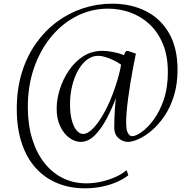

<svg xmlns="http://www.w3.org/2000/svg" viewBox="-20 -772 1046 1042"><path d="M71 -181Q71 -287.5 98.2 -376.8Q125.5 -466 174.5 -535.5Q223.5 -605 288.5 -653.2Q353.5 -701.5 430 -726.8Q506.5 -752 588.5 -752Q691.5 -752 771.8 -711.5Q852 -671 897.8 -591.2Q943.5 -511.5 943.5 -393.5Q943.5 -314.5 923.8 -251.5Q904 -188.5 872.2 -141.8Q840.5 -95 803.8 -64Q767 -33 732.8 -17.5Q698.5 -2 674.5 -2Q647.5 -2 624.8 -20.8Q602 -39.5 600 -74Q599.5 -88 601 -132.5Q602.5 -177 608.5 -239Q587 -181 558 -126.5Q529 -72 493.8 -37Q458.5 -2 417.5 -2Q386.5 -2 356.5 -23.8Q326.5 -45.5 307 -86Q287.5 -126.5 287.5 -182.5Q287.5 -231.5 304.2 -286Q321 -340.5 353 -388.2Q385 -436 431 -466Q477 -496 536 -496Q561 -496 593.2 -490Q625.5 -484 653 -472.5Q658 -487 662 -491.8Q666 -496.5 672.5 -495.5Q674 -495.5 677 -494.5Q680 -493.5 689.2 -490.5Q698.5 -487.5 717.5 -481Q710.5 -447.5 702.8 -407Q695 -366.5 688 -323.8Q681 -281 675.5 -239.5Q670 -198 667 -162.5Q661 -85 670.2 -59Q679.5 -33 697.5 -33Q717 -33 749.2 -55.8Q781.5 -78.5 814 -122.5Q846.5 -166.5 868.8 -231.2Q891 -296 891 -380Q891 -468.5 864 -533.5Q837 -598.5 791 -641Q745 -683.5 687 -704.2Q629 -725 566.5 -725Q477 -725 398 -685.5Q319 -646 259 -574Q199 -502 165 -404.5Q131 -307 131 -191Q131 -97 154 -20.8Q177 55.5 219.2 110Q261.5 164.5 319.8 193.8Q378 223 448.5 223Q489.5 223 530.2 213.8Q571 204.5 606.8 188.5Q642.5 172.5 667 151.5L676.5 179Q652 199 615.2 215.2Q578.5 231.5 534 240.8Q489.5 250 440.5 250Q358.5 250 290.8 222Q223 194 173.8 139.5Q124.5 85 97.8 4.5Q71 -76 71 -181ZM360 -205.5Q360 -156.5 369.5 -120.5Q379 -84.5 395.2 -64.8Q411.5 -45 431 -45Q456.5 -45 487.2 -77.2Q518 -109.5 548.8 -166.5Q579.5 -223.5 604.5 -297.5Q611.5 -318 617.8 -339Q624 -360 629 -380.8Q634 -401.5 637 -421Q621.5 -432.5 599.5 -443.5Q577.5 -454.5 554.5 -461.8Q531.5 -469 512 -469Q480 -469 452.5 -448.2Q425 -427.5 404.2 -391Q383.5 -354.5 371.8 -307Q360 -259.5 360 -205.5Z"/></svg>

Font: Merriweather 144pt Light
Style: Regular
Weight: 300
Version: Version 2.100